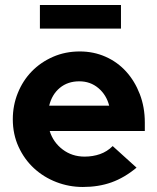

<svg xmlns="http://www.w3.org/2000/svg" viewBox="-20 -735 627 765"><path d="M31 0ZM524 -67Q476 -27 424.5 -8.5Q373 10 310 10Q255 10 204.5 -9.5Q154 -29 115.5 -64.5Q77 -100 54 -150Q31 -200 31 -260Q31 -315 51 -364.5Q71 -414 106.5 -450.5Q142 -487 191 -508.5Q240 -530 298 -530Q353 -530 400.5 -509Q448 -488 482.5 -450Q517 -412 537 -360Q557 -308 557 -247V-213H178Q192 -168 229.5 -139.5Q267 -111 317 -111Q350 -111 378.5 -121Q407 -131 429 -153Q453 -131 476.5 -110Q500 -89 524 -67ZM296 -411Q250 -411 218.5 -385Q187 -359 176 -314H415Q404 -357 372 -384Q340 -411 296 -411ZM462 -715V-621H139V-715Z"/></svg>

Font: Rosa Sans
Style: Bold
Weight: 700
Designer: Pentagram / MCKL
Foundry: Pentagram / MCKL
Version: Version 1.005;September 16, 2019;FontCreator 11.5.0.2425 64-